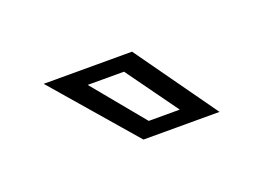

<svg xmlns="http://www.w3.org/2000/svg" viewBox="-38 -768 420 293"><g transform="rotate(-20 172.0 -622.0)"><path d="M281 -556H157.5L43.5 -688H187ZM225.2 -580 165 -663.5H106L174.8 -580Z"/></g></svg>

Font: Tourney Thin
Style: Italic
Weight: 100
Italic angle: -12°
Designer: Tyler Finck
Foundry: Etcetera Type Co
Version: Version 1.015